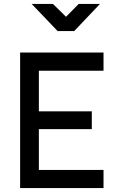

<svg xmlns="http://www.w3.org/2000/svg" viewBox="-20 -963 601 983"><path d="M83 0H510V-93H179V-302H450V-393H179V-601H510V-694H83ZM492 -943H383L318 -877L251 -943H142L275 -804H360Z"/></svg>

Font: TitilliumText22L
Style: 600 wt
Weight: 600
Designer: Campivisivi
Foundry: Campivisivi
Version: 1.000